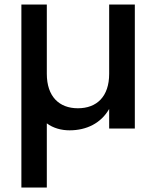

<svg xmlns="http://www.w3.org/2000/svg" viewBox="-20 -571 694 853"><path d="M579 0V-551H465V-243C465 -142 410 -90 326 -90C243 -90 188 -142 188 -243V-551H75V262H188V-23C216 -2 252 8 289 8C365 8 429 -24 465 -87V0Z"/></svg>

Font: Malmofest Medium
Style: Regular
Weight: 500
Designer: Jonny Pinhorn (Poppins), Kolossal
Version: Version 1.004;Glyphs 3.1.2 (3151)